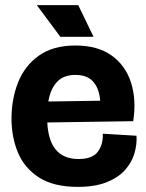

<svg xmlns="http://www.w3.org/2000/svg" viewBox="-20 -717 573 751"><path d="M285 14Q190 14 133 -22.5Q76 -59 50.5 -119.5Q25 -180 25 -253Q25 -329 50.5 -394Q76 -459 131.5 -499Q187 -539 275 -539Q362 -539 416.5 -500Q471 -461 492.5 -394Q514 -327 501 -243L165 -238Q172 -95 287 -95Q342 -95 363 -124Q384 -153 382 -194L514 -186Q516 -151 505.5 -116Q495 -81 468.5 -51.5Q442 -22 396.5 -4Q351 14 285 14ZM275 -424Q228 -424 202.5 -396Q177 -368 169 -320L372 -323Q368 -371 344.5 -397.5Q321 -424 275 -424ZM216 -573 124 -697H286L346 -573Z"/></svg>

Font: Bricolage Grotesque 48pt Bricolage Grotesque 48pt Regular
Style: Bold
Weight: 700
Designer: Mathieu Triay
Foundry: Atelier Triay
Version: Version 1.000; ttfautohint (v1.8.4.7-5d5b);gftools[0.9.32]